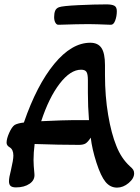

<svg xmlns="http://www.w3.org/2000/svg" viewBox="-20 -845 639 876"><path d="M227 -767Q227 -784 231.5 -795.5Q236 -807 249 -812Q265 -818 338 -821.5Q411 -825 466 -825Q490 -825 501.5 -819Q513 -813 513 -794Q513 -771 505.5 -751Q498 -731 485 -732Q413 -735 384 -735Q338 -735 248 -732Q239 -731 233 -741Q227 -751 227 -767ZM420 -103Q400 -165 394 -217Q381 -197 370.5 -190.5Q360 -184 340 -184Q252 -184 138 -188Q133 -148 133 -115Q133 -92 137 -52Q140 -24 115.5 -7Q91 10 53 10Q36 10 28.5 3.5Q21 -3 21 -18Q21 -35 30 -69Q41 -116 41 -135Q41 -163 24 -173Q10 -181 10 -194Q10 -212 22 -239Q34 -266 47 -275Q62 -283 89 -286Q148 -457 227.5 -553.5Q307 -650 392 -650Q427 -650 443 -626Q459 -602 459 -548V-503Q459 -406 473.5 -320.5Q488 -235 511 -179Q533 -123 572 -87Q584 -77 588 -70Q592 -63 592 -54Q592 -31 567 -10Q542 11 514 11Q483 11 461.5 -15Q440 -41 420 -103ZM316 -297H386Q381 -359 381 -421V-479Q381 -507 374.5 -517Q368 -527 350 -527Q301 -527 252 -463Q203 -399 168 -292Q276 -297 316 -297Z"/></svg>

Font: AkayaTelivigala
Style: Regular
Weight: 400
Designer: Vaishnavi Murthy Yerkadithaya ( vaishnavimurthy@gmail.com ), Juan Luis Blanco Aristondo ( juan@blancoletters.com )
Version: Version 1.000